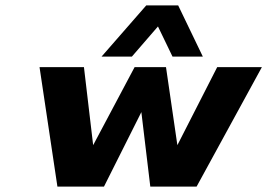

<svg xmlns="http://www.w3.org/2000/svg" viewBox="-20 -689 987 709"><path d="M192 0 126 -441H290L324 -153L477 -441H593L635 -153L782 -441H947L706 0H535L502 -275L364 0ZM355 -480 520 -669H638L729 -480H617L549 -621H589L467 -480Z"/></svg>

Font: Teachers
Style: Italic
Weight: 400
Italic angle: -11°
Designer: Alfredo Marco Pradil, Chank Diesel
Version: Version 1.001